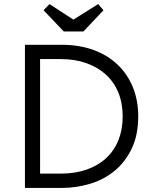

<svg xmlns="http://www.w3.org/2000/svg" viewBox="-20 -919 745 939"><path d="M102 0V-700H281Q368 -700 437.5 -674.5Q507 -649 555.5 -602.5Q604 -556 630 -492Q656 -428 656 -350Q656 -259 624.5 -193Q593 -127 541 -84Q489 -41 421.5 -20.5Q354 0 283 0ZM278 -70Q349 -70 405 -90Q461 -110 500 -146.5Q539 -183 559.5 -234.5Q580 -286 580 -349Q580 -415 558.5 -467Q537 -519 497 -555Q457 -591 401.5 -610.5Q346 -630 278 -630H176V-70ZM193 -869 222 -899 339 -823 460 -899 486 -869 388 -765H292Z"/></svg>

Font: Tilda Sans
Style: Regular
Weight: 400
Designer: ParaType Ltd
Foundry: ParaType Ltd
Version: Version 1.009